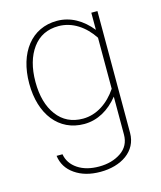

<svg xmlns="http://www.w3.org/2000/svg" viewBox="-109 -568 746 887"><g transform="rotate(-15 263.5 -125.0)"><path d="M48.8 -241.2C48.8 -93.8 125.5 4.9 246.6 4.9C311 4.9 367.2 -27.8 410.6 -82V99.1C410.6 135.7 396 163.6 367.2 183.1C338.4 202.6 303.2 212.4 262.2 212.4C221.7 212.4 187.5 203.6 160.6 185.5C133.8 167.5 117.7 143.6 112.8 113.8H84.5C89.4 151.4 107.9 181.6 140.6 204.1C172.9 226.6 213.4 237.8 262.2 237.8C360.4 237.8 439.9 188 439.9 99.1V-483.4H410.6V-401.4C367.2 -455.6 311.5 -488.3 247.1 -488.3C125.5 -488.3 48.8 -389.2 48.8 -241.2ZM78.6 -240.7C78.6 -308.1 93.8 -361.8 123.5 -402.3C153.3 -442.9 194.8 -462.9 247.6 -462.9C313.5 -462.9 371.1 -423.8 410.6 -363.8V-119.6C371.1 -60.5 313.5 -20.5 247.6 -20.5C194.8 -20.5 153.3 -40.5 123.5 -80.6C93.8 -120.1 78.6 -173.8 78.6 -240.7Z"/></g></svg>

Font: Estedad Thin
Style: Regular
Weight: 100
Designer: Amin Abedi
Version: Version 7.3